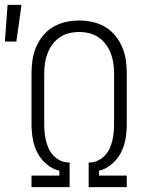

<svg xmlns="http://www.w3.org/2000/svg" viewBox="-49 -766 619 786"><path d="M236 0H80V-47H194V-67Q165 -74 141.5 -94Q118 -114 104 -141Q90 -168 85 -198Q80 -228 80 -259V-465Q80 -493 84 -520.5Q88 -548 99 -573.5Q110 -599 127.5 -620.5Q145 -642 169 -656Q193 -670 220 -676Q247 -682 275 -682Q303 -682 330 -676Q357 -670 381 -656Q405 -642 422.5 -620.5Q440 -599 451 -573.5Q462 -548 466 -520.5Q470 -493 470 -465V-259Q470 -228 465 -198Q460 -168 446 -141Q432 -114 408.5 -94Q385 -74 356 -67V-47H470V0H314V-101H322Q339 -102 354.5 -110Q370 -118 381.5 -130.5Q393 -143 400 -158.5Q407 -174 411 -191Q415 -208 416.5 -225Q418 -242 418 -259V-465Q418 -486 415 -507Q412 -528 404.5 -547.5Q397 -567 384.5 -584Q372 -601 354.5 -613Q337 -625 316.5 -630Q296 -635 275 -635Q254 -635 233.5 -630Q213 -625 195.5 -613Q178 -601 165.5 -584Q153 -567 145.5 -547.5Q138 -528 135 -507Q132 -486 132 -465V-259Q132 -242 133.5 -225Q135 -208 139 -191Q143 -174 150 -158.5Q157 -143 168.5 -130.5Q180 -118 195.5 -110Q211 -102 228 -101H236ZM-29 -596 -18 -746H39L18 -596Z"/></svg>

Font: Lode Dark Term
Style: Regular
Weight: 400
Monospace: yes
Designer: Belleve Invis
Foundry: Belleve Invis
Version: Version 29.2.0